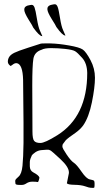

<svg xmlns="http://www.w3.org/2000/svg" viewBox="-20 -887 505 921"><path d="M292.5 -716.7Q279.8 -716.7 250.3 -757.6Q248.2 -764.2 227.8 -796.1Q208.1 -828.1 207.4 -841.4V-845.1Q207.4 -862.2 236.2 -865.9L242.6 -866.6H243.3Q251.7 -866.6 256.6 -853.7Q261.6 -840.7 267.9 -800.6Q274.2 -760.5 282.7 -742.3Q291.1 -724.2 293.9 -716.7ZM181.7 -713.8Q169 -713.8 139.5 -754.6Q137.4 -761.3 117 -793.2Q97.3 -825.1 96.6 -838.5V-842.2Q96.6 -859.3 125.4 -863L131.7 -863.7H132.4Q140.9 -863.7 145.8 -850.7Q150.7 -837.7 157 -797.7Q163.4 -757.6 171.8 -739.4Q180.2 -721.2 183.1 -713.8ZM179.7 -648.4Q145.5 -637.7 140.1 -605Q134.8 -572.3 134.8 -476.6L135.7 -255.9Q135.7 -220.7 144 -210.9Q152.3 -201.2 173.8 -201.2Q195.3 -201.2 254.9 -238.3Q398.4 -328.1 398.4 -537.1Q397.5 -583 374.5 -608.9Q351.6 -634.8 339.8 -641.6Q328.1 -648.4 293 -652.3Q257.8 -656.2 225.6 -656.2Q193.4 -656.2 179.7 -648.4ZM31.2 -570.3Q17.6 -579.1 17.6 -591.3Q17.6 -603.5 24.4 -614.3Q31.2 -625 48.8 -633.8Q66.4 -642.6 115.2 -658.2L175.8 -677.7Q179.7 -678.7 194.3 -678.7H221.7Q261.7 -677.7 311.5 -668.9Q361.3 -660.2 377 -649.4Q392.6 -638.7 414.1 -598.6Q435.5 -558.6 435.5 -513.7Q435.5 -468.8 420.9 -396.5Q406.2 -324.2 378.9 -285.2Q364.3 -265.6 342.3 -250Q320.3 -234.4 313.5 -229.5Q306.6 -224.6 303.7 -221.7Q300.8 -218.8 295.9 -214.8L281.2 -195.3Q279.3 -191.4 279.3 -183.6Q279.3 -175.8 299.8 -145.5Q320.3 -115.2 334 -106.4Q347.7 -97.7 371.1 -63.5Q394.5 -29.3 411.1 -26.4Q427.7 -23.4 431.6 -19.5Q433.6 -13.7 433.6 -7.8V1Q433.6 8.8 431.6 13.7Q428.7 14.6 424.8 14.2Q420.9 13.7 414.6 13.7Q408.2 13.7 388.7 6.8Q369.1 0 337.4 -0.5Q305.7 -1 300.8 -7.8L310.5 -56.6V-60.5Q310.5 -85.9 269.5 -124Q228.5 -162.1 221.7 -165.5Q214.8 -168.9 210.9 -168.9H204.1Q195.3 -168 179.7 -167Q164.1 -166 150.4 -157.2Q136.7 -148.4 130.9 -138.7V-136.7Q123 -121.1 123 -109.4V-89.8Q123 -68.4 140.6 -59.6Q165 -46.9 168.9 -36.1Q168.9 -36.1 168.9 -33.2Q168.9 -31.2 166.5 -23.4Q164.1 -15.6 162.1 -13.7Q152.3 -15.6 135.7 -15.6Q119.1 -15.6 107.4 -7.8Q95.7 0 85.9 0H74.2Q54.7 0 54.2 -5.9Q53.7 -11.7 53.2 -15.1Q52.7 -18.6 53.7 -22.9Q54.7 -27.3 69.3 -40Q84 -52.7 87.9 -91.8Q91.8 -130.9 92.8 -201.2V-297.9Q91.8 -457 90.8 -503.9Q88.9 -579.1 60.5 -584H58.6Q49.8 -584 42.5 -578.1Q35.2 -572.3 31.2 -570.3Z"/></svg>

Font: Drukaatie burti
Style: Thin
Weight: 100
Version: Version 0.14